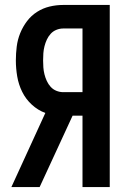

<svg xmlns="http://www.w3.org/2000/svg" viewBox="-20 -755 515 775"><path d="M26 0 163 -299Q133 -310 108.5 -332.5Q84 -355 69.5 -384.5Q55 -414 49.5 -446.5Q44 -479 44 -511Q44 -539 47.5 -567Q51 -595 61.5 -621Q72 -647 89 -669.5Q106 -692 129.5 -707Q153 -722 180 -728.5Q207 -735 235 -735H423V0H313V-288H273L140 0ZM235 -383H313V-640H235Q221 -640 207.5 -634.5Q194 -629 184.5 -618.5Q175 -608 169 -595Q163 -582 159.5 -568Q156 -554 155 -540Q154 -526 154 -511Q154 -497 155 -483Q156 -469 159.5 -455Q163 -441 169 -428Q175 -415 184.5 -404.5Q194 -394 207.5 -388.5Q221 -383 235 -383Z"/></svg>

Font: Iosevka QP
Style: Bold
Weight: 700
Designer: Belleve Invis
Foundry: Belleve Invis
Version: Version 20.0.0; ttfautohint (v1.8.4)